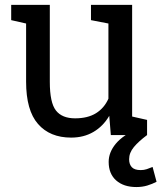

<svg xmlns="http://www.w3.org/2000/svg" viewBox="-20 -548 655 779"><path d="M268.6 10.3Q182.6 10.3 134.3 -44.9Q85.9 -100.1 85.9 -216.8V-452.6L25.4 -466.3V-528.3H182.1V-215.8Q182.1 -131.3 207 -99.6Q231.9 -67.9 284.7 -67.9Q335.9 -67.9 369.4 -88.6Q402.8 -109.4 419.9 -147.5V-452.6L349.1 -466.3V-528.3H516.1V-75.2L576.7 -61.5V0H429.7L423.3 -78.1Q398.4 -35.6 359.1 -12.7Q319.8 10.3 268.6 10.3ZM533.2 210.9Q481.9 210.9 451.4 184.1Q420.9 157.2 420.9 108.9Q420.9 69.8 450 34.9Q479 0 542 -27.8L576.7 0Q542.5 25.4 523.2 48.6Q503.9 71.8 503.9 98.1Q503.9 118.7 514.9 130.4Q525.9 142.1 550.8 142.1Q564 142.1 575.2 138.4Q586.4 134.8 599.1 129.4L615.2 189.5Q597.7 198.7 577.4 204.8Q557.1 210.9 533.2 210.9Z"/></svg>

Font: Roboto Slab
Style: Regular
Weight: 400
Designer: Google
Version: Version 2.000; ttfautohint (v1.8.1.43-b0c9)